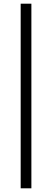

<svg xmlns="http://www.w3.org/2000/svg" viewBox="-20 -770 281 1040"><path d="M92 250V-750H150V250Z"/></svg>

Font: RibengUni
Style: Regular
Weight: 400
Designer: (1) Dr. Andrew Glass (Senior Program Manager at Microsoft Corporation)
(2) Bivuti Chakma (Chakma Font Designer & Keyboar
Foundry: Bivuti Chakma
Version: Version 2.2022; Updated on: 03 June 2022; Friday